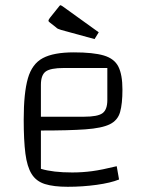

<svg xmlns="http://www.w3.org/2000/svg" viewBox="-20 -709 571 737"><path d="M240 8Q186 8 152.5 -2.5Q119 -13 101.5 -41Q84 -69 77.5 -119.5Q71 -170 71 -250Q71 -352 87 -408Q103 -464 144.5 -486Q186 -508 263 -508Q338 -508 378.5 -496Q419 -484 434.5 -453Q450 -422 450 -365Q450 -311 441 -279Q432 -247 401.5 -232Q371 -217 308 -212.5Q245 -208 137 -208H107V-261H303Q355 -261 373.5 -274.5Q392 -288 392 -325V-448H225Q174 -448 155.5 -434.5Q137 -421 137 -383V-61Q183 -47 257 -47Q296 -47 333.5 -52Q371 -57 428 -71L437 -20Q405 -7 351 0.5Q297 8 240 8ZM343 -559 215 -594Q206 -597 202.5 -598.5Q199 -600 195 -604L172 -622Q166 -626 166 -630Q166 -633 172 -641L208 -686Q210 -689 213 -689Q214 -689 220 -685L359 -585Z"/></svg>

Font: Changa ExtraLight ExtraLight
Style: Regular
Weight: 250
Version: Version 3.002; ttfautohint (v1.8.2)